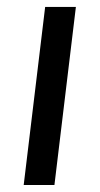

<svg xmlns="http://www.w3.org/2000/svg" viewBox="-20 -526 283 546"><path d="M195.8 -506.3 134.8 0H47.4L108.4 -506.3Z"/></svg>

Font: Lato-Italic
Style: Italic
Weight: 400
Italic angle: -7°
Designer: Lukasz Dziedzic
Foundry: tyPoland Lukasz Dziedzic
Version: Version 1.104; Western+Polish opensource